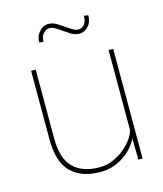

<svg xmlns="http://www.w3.org/2000/svg" viewBox="-109 -796 756 888"><g transform="rotate(-15 269.0 -352.0)"><path d="M263 10Q172 10 122.5 -39Q73 -88 73 -197V-525H95V-197Q95 -99 139 -55.5Q183 -12 265 -12Q301 -12 333.5 -27Q366 -42 391 -64.5Q416 -87 430 -110Q444 -133 444 -149V-525H466V0H446L444 -102Q422 -55 372.5 -22.5Q323 10 263 10ZM336 -633Q313 -633 294 -645Q275 -657 258 -669Q234 -686 223.5 -690Q213 -694 205 -694Q190 -694 176.5 -679.5Q163 -665 163 -639L143 -642Q143 -672 162 -693Q181 -714 205 -714Q226 -714 245 -702.5Q264 -691 282 -678Q289 -673 305 -663Q321 -653 335 -653Q350 -653 362 -665.5Q374 -678 375 -708L395 -705Q395 -672 376.5 -652.5Q358 -633 336 -633Z"/></g></svg>

Font: Lexend Thin
Style: Regular
Weight: 100
Designer: Bonnie Shaver-Troup, Thomas Jockin
Foundry: Lexend
Version: Version 1.007; ttfautohint (v1.8.3)